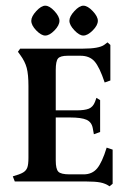

<svg xmlns="http://www.w3.org/2000/svg" viewBox="-20 -638 453 675"><path d="M51 -445 43 -456 51 -467H272Q327 -467 346 -480L358 -489L368 -480V-355L348 -348Q330 -402 312.5 -422Q295 -442 263 -442H218Q192 -442 184 -432.5Q176 -423 176 -392V-250H248Q278 -250 292.5 -256Q307 -262 314 -280L319 -294L332 -286V-174L310 -166L306 -188Q302 -209 284 -217Q266 -225 226 -225H176V-74Q176 -44 185 -34.5Q194 -25 225 -25H274Q304 -25 321.5 -46Q339 -67 355 -119L376 -112V8L365 17Q351 7 333 3.5Q315 0 283 0H32L25 -18Q50 -25 61 -31.5Q72 -38 76 -49Q80 -60 80 -83V-336Q80 -376 74 -399Q68 -422 51 -445ZM139 -618Q154 -618 171.5 -599Q189 -580 189 -565Q189 -549 171.5 -531Q154 -513 139 -513Q125 -513 107.5 -531Q90 -549 90 -565Q90 -580 107.5 -599Q125 -618 139 -618ZM273 -618Q288 -618 306 -599Q324 -580 324 -565Q324 -549 306 -531Q288 -513 273 -513Q259 -513 241.5 -531.5Q224 -550 224 -565Q224 -580 241.5 -599Q259 -618 273 -618Z"/></svg>

Font: Katibeh
Style: Regular
Weight: 400
Designer: Arabic design by Kourosh Beigpour, Latin design by Eduardo Tunni, engineering by Lasse Fister
Version: Version 1.000